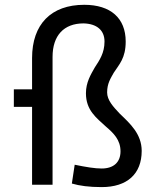

<svg xmlns="http://www.w3.org/2000/svg" viewBox="-20 -762 626 792"><path d="M399.4 9.8C504.4 9.8 564.5 -44.4 564.5 -139.6C564.5 -209 516.6 -252.4 474.6 -292.5C446.3 -322.3 421.9 -349.1 421.9 -380.9C421.9 -418 436.5 -439 449.2 -461.9C471.7 -496.6 498.5 -522 498.5 -590.8C498.5 -687 436.5 -742.2 327.6 -742.2C190.9 -742.2 112.3 -662.1 112.3 -522.5V-393.6H37.1V-321.3H112.3V0H196.8V-527.3C196.8 -615.2 243.2 -665.5 324.7 -665.5C379.9 -664.1 411.1 -636.7 411.1 -590.8C411.1 -543.5 390.6 -513.7 371.1 -483.9C354.5 -454.6 334.5 -422.4 334.5 -377.4C334.5 -306.6 377.9 -275.9 417 -239.7C448.2 -212.9 477.1 -185.5 477.1 -137.7C477.1 -92.8 448.7 -66.9 399.4 -66.9C371.1 -66.9 335.4 -72.8 288.1 -82.5L276.4 -4.9C308.1 4.4 347.7 9.8 399.4 9.8Z"/></svg>

Font: Cascadia Mono PL SemiLight
Style: Regular
Weight: 350
Monospace: yes
Designer: Aaron Bell
Foundry: Saja Typeworks
Version: Version 2404.023